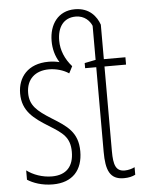

<svg xmlns="http://www.w3.org/2000/svg" viewBox="-54 -807 646 860"><g transform="rotate(-5 268.5 -376.5)"><path d="M149 10C238 10 284 -43 284 -127C284 -213 235 -244 169 -285C105 -325 74 -352 74 -407C74 -470 115 -505 176 -505C208 -505 242 -495 265 -479L281 -510C250 -545 233 -586 233 -629C233 -689 261 -730 316 -730C356 -730 379 -704 388 -682V-529L338 -519V-496H388V-116C388 -33 405 10 468 10C490 10 506 6 520 -1V-35C509 -29 491 -24 475 -24C435 -24 425 -53 425 -115V-496H522V-529H425V-684C412 -721 381 -763 315 -763C239 -763 199 -704 199 -630C199 -596 207 -563 226 -533C210 -537 194 -539 177 -539C84 -539 38 -481 38 -408C38 -329 88 -293 154 -252C214 -215 246 -193 246 -128C246 -63 213 -26 148 -26C106 -26 64 -41 35 -63V-21C60 -5 99 10 149 10Z"/></g></svg>

Font: Noto Sans ExtraCondensed ExtraLight
Style: Regular
Weight: 200
Width: 2
Designer: Monotype Design Team
Foundry: Monotype Imaging Inc.
Version: Version 2.013